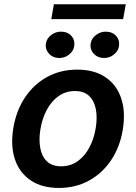

<svg xmlns="http://www.w3.org/2000/svg" viewBox="-20 -884 648 914"><path d="M260.7 10.7Q180 10.7 126.6 -25Q73.2 -60.7 51.3 -124.8Q29.5 -188.9 43.3 -273.8Q57.2 -357.6 99.1 -420.3Q141 -483 204.7 -517.8Q268.5 -552.6 347.3 -552.6Q427.9 -552.6 481.4 -516.9Q534.8 -481.2 556.6 -416.9Q578.5 -352.6 564.6 -267Q550.8 -183.6 508.7 -121.1Q466.6 -58.6 403.1 -24Q339.5 10.7 260.7 10.7ZM271 -92.3Q315.7 -92.3 349.8 -116.7Q383.9 -141 405.7 -182.4Q427.6 -223.7 435.7 -274.5Q443.9 -323.5 436.4 -363.5Q429 -403.4 404.5 -427Q380 -450.6 337 -450.6Q292.3 -450.6 258.2 -426.1Q224.1 -401.6 202.2 -360.1Q180.4 -318.5 172.2 -267.8Q164.4 -218.8 171.7 -179Q179 -139.2 203.5 -115.8Q228 -92.3 271 -92.3ZM475.5 -607.9Q445.3 -607.9 426.1 -628.7Q407 -649.5 411.9 -678.1Q416.2 -701.7 437.1 -717.5Q458.1 -733.3 483 -733.3Q514.6 -733.3 532.8 -713Q551.1 -692.7 546.2 -663.1Q542.6 -640.8 522.2 -624.4Q501.8 -607.9 475.5 -607.9ZM262.4 -607.9Q232.2 -607.9 213.1 -628.9Q193.9 -649.8 198.9 -678.1Q202.8 -701.7 223.9 -717.5Q245 -733.3 269.9 -733.3Q301.5 -733.3 319.8 -713Q338.1 -692.7 333.1 -663.1Q329.5 -640.8 309.1 -624.4Q288.7 -607.9 262.4 -607.9ZM578.8 -863.8 566.1 -792.8H224.1L236.5 -863.8Z"/></svg>

Font: Inter UI Semi Bold
Style: Italic
Weight: 600
Italic angle: -9.39999°
Designer: Rasmus Andersson
Foundry: rsms
Version: 3.2;8d6f07862